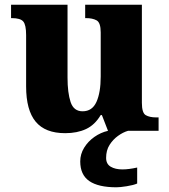

<svg xmlns="http://www.w3.org/2000/svg" viewBox="-20 -556 720 816"><path d="M257 10Q172 10 131.5 -39Q91 -88 91 -189V-407Q91 -450 79 -464.5Q67 -479 30 -479H27V-536H267V-226Q267 -162 280 -122.5Q293 -83 331 -83Q372 -83 390 -123Q408 -163 408 -231V-418Q408 -460 390.5 -469.5Q373 -479 346 -479H342V-536H583V-119Q583 -76 599.5 -66.5Q616 -57 644 -57H654V0H439L413 -67H408Q383 -25 345.5 -7.5Q308 10 257 10ZM475 240Q398 240 359.5 213.5Q321 187 321 130Q321 99 337.5 72Q354 45 381 26Q408 7 439 0H524Q503 6 481.5 21.5Q460 37 445.5 60Q431 83 431 115Q431 141 450.5 152.5Q470 164 500 164Q514 164 529.5 162Q545 160 563 156V224Q547 231 518.5 235.5Q490 240 475 240Z"/></svg>

Font: Noto Serif Tamil ExtraBold
Style: Regular
Weight: 800
Designer: Indian Type Foundry, Tom Grace, and the Monotype Design Team
Foundry: Monotype Imaging Inc.
Version: Version 2.004; ttfautohint (v1.8.4.7-5d5b)